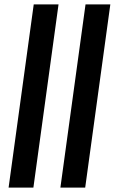

<svg xmlns="http://www.w3.org/2000/svg" viewBox="-20 -851 520 871"><path d="M19 0 133 -831H245.5L131.5 0ZM254 0 368 -831H480.5L366.5 0Z"/></svg>

Font: Merriweather 20pt Medium
Style: Italic
Weight: 500
Italic angle: -7.8°
Version: Version 2.101